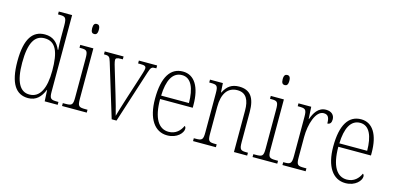

<svg xmlns="http://www.w3.org/2000/svg" viewBox="-70 -1182 3314 1614"><g transform="rotate(15 1587.0 -375.0)"><path d="M218 10C287 10 328 -33 354 -98H356L361 0H474V-25H463C408 -25 396 -32 396 -93V-760H280V-735H290C343 -735 355 -730 355 -656V-548C355 -515 356 -479 359 -447H355C330 -506 289 -544 219 -544C114 -544 52 -465 52 -267C52 -70 114 10 218 10ZM221 -22C140 -21 94 -98 94 -265C94 -437 138 -512 224 -512C323 -512 356 -426 356 -265C356 -111 312 -22 221 -22Z M616 -654C633 -654 645 -664 645 -698C645 -732 633 -742 616 -742C599 -742 587 -732 587 -698C587 -664 599 -654 616 -654ZM512 0H727V-25H710C651 -25 641 -31 641 -99V-536H527V-511H537C591 -511 600 -504 600 -435V-98C600 -31 590 -25 531 -25H512Z M803 -462 944 0H986L1133 -457C1149 -507 1155 -511 1192 -511H1196V-536H1037V-511H1057C1096 -511 1106 -504 1106 -486C1106 -469 1093 -434 1073 -369L1022 -211C994 -124 976 -63 969 -37C960 -75 938 -154 921 -210L862 -407C853 -435 842 -473 842 -488C842 -505 852 -511 888 -511H904V-536H740V-511C783 -511 790 -506 803 -462Z M1428 10C1516 10 1562 -48 1562 -82C1562 -95 1557 -102 1551 -105C1532 -62 1495 -22 1432 -22C1346 -22 1293 -102 1293 -270H1577V-294C1577 -450 1521 -543 1420 -543C1312 -543 1251 -451 1251 -262C1251 -88 1319 10 1428 10ZM1536 -300H1294C1298 -431 1337 -512 1420 -512C1501 -512 1535 -426 1536 -300Z M1652 0H1851V-25H1843C1784 -25 1774 -30 1774 -98V-331C1774 -444 1818 -510 1903 -510C1980 -510 2008 -451 2008 -361V0H2123V-25H2116C2059 -25 2049 -31 2049 -99V-359C2049 -485 2005 -543 1909 -543C1844 -543 1805 -514 1776 -456H1773L1768 -536H1656V-511H1666C1722 -511 1733 -506 1733 -438V-99C1733 -31 1723 -25 1664 -25H1652Z M2274 -654C2291 -654 2303 -664 2303 -698C2303 -732 2291 -742 2274 -742C2257 -742 2245 -732 2245 -698C2245 -664 2257 -654 2274 -654ZM2170 0H2385V-25H2368C2309 -25 2299 -31 2299 -99V-536H2185V-511H2195C2249 -511 2258 -504 2258 -435V-98C2258 -31 2248 -25 2189 -25H2170Z M2430 0H2632V-25H2613C2556 -25 2545 -30 2545 -99V-276C2545 -384 2583 -511 2653 -511C2695 -511 2704 -481 2704 -435C2729 -435 2739 -453 2739 -479C2739 -516 2714 -544 2665 -544C2596 -544 2565 -485 2545 -431H2543L2537 -536H2426V-511H2432C2493 -511 2504 -506 2504 -438V-100C2504 -30 2492 -25 2436 -25H2430Z M2979 10C3067 10 3113 -48 3113 -82C3113 -95 3108 -102 3102 -105C3083 -62 3046 -22 2983 -22C2897 -22 2844 -102 2844 -270H3128V-294C3128 -450 3072 -543 2971 -543C2863 -543 2802 -451 2802 -262C2802 -88 2870 10 2979 10ZM3087 -300H2845C2849 -431 2888 -512 2971 -512C3052 -512 3086 -426 3087 -300Z"/></g></svg>

Font: Noto Serif Devanagari Condensed ExtraLight
Style: Regular
Weight: 200
Width: 3
Designer: Universal Thirst, Indian Type Foundry and the Monotype Design Team
Foundry: Monotype Imaging Inc.
Version: Version 2.004